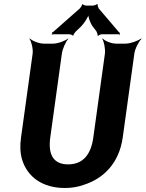

<svg xmlns="http://www.w3.org/2000/svg" viewBox="-20 -929 727 959"><path d="M320 -108C249 -108 219 -154 231 -242L289 -661C292 -685 309 -722 321 -735L320 -737C307 -725 269 -711 245 -711H199C175 -711 140 -725 129 -737L127 -735C137 -722 146 -685 143 -661L85 -242C79 -201 81 -164 90 -133C117 -43 195 10 304 10C337 10 369 5 399 -6C497 -37 575 -114 593 -242L651 -661C654 -685 673 -722 687 -735L685 -737C670 -725 631 -711 607 -711H560C536 -711 502 -725 493 -737L491 -735C499 -722 507 -685 504 -661L446 -242C434 -154 392 -108 320 -108ZM576 -766 473 -887C471 -891 466 -904 468 -907L465 -909C462 -905 449 -901 445 -901H410C406 -901 395 -905 393 -908L390 -907C391 -904 383 -891 380 -888L245 -769C244 -768 242 -768 241 -768L240 -765C240 -764 241 -763 241 -762C241 -760 239 -758 238 -757L239 -755C240 -756 243 -758 245 -758H327C331 -758 342 -754 344 -751L347 -752C345 -755 355 -768 358 -771L385 -797C400 -812 422 -845 424 -861H421C419 -845 432 -811 443 -797L462 -772C464 -768 469 -755 467 -752L471 -750C473 -754 485 -758 489 -758H574C575 -758 575 -756 576 -755L580 -758C579 -759 577 -760 577 -761C577 -762 579 -762 580 -763L578 -766Z"/></svg>

Font: Asimov
Style: EdgeNarIt
Weight: 500
Designer: Google
Version: Version 2.000980: 2014